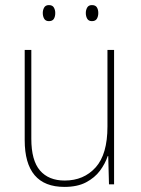

<svg xmlns="http://www.w3.org/2000/svg" viewBox="-20 -724 553 754"><path d="M428 -528V0H408L405 -111H403Q393 -81 372.5 -53.5Q352 -26 318 -8Q284 10 233 10Q77 10 77 -174V-528H103V-179Q103 -94 137 -54.5Q171 -15 234 -15Q309 -15 355.5 -66.5Q402 -118 402 -227V-528ZM148 -673Q148 -685 153.5 -694.5Q159 -704 172 -704Q186 -704 191.5 -694.5Q197 -685 197 -673Q197 -659 191.5 -650Q186 -641 172 -641Q159 -641 153.5 -650.5Q148 -660 148 -673ZM317 -673Q317 -685 322.5 -694.5Q328 -704 341 -704Q355 -704 360.5 -695Q366 -686 366 -673Q366 -660 360.5 -650.5Q355 -641 341 -641Q328 -641 322.5 -650.5Q317 -660 317 -673Z"/></svg>

Font: Noto Sans Lao UI SemCond Thin
Style: Regular
Weight: 100
Width: 4
Designer: Monotype Design Team
Foundry: Monotype Imaging Inc.
Version: Version 2.000; ttfautohint (v1.8.4.7-5d5b)